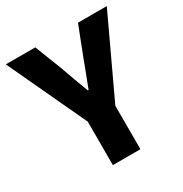

<svg xmlns="http://www.w3.org/2000/svg" viewBox="-161 -771 848 889"><g transform="rotate(-30 263.0 -326.0)"><path d="M188.6 0V-232.4L-7.4 -651.8H150.2L208.4 -502.1Q221.2 -465.1 234.1 -430.3Q247 -395.6 261.3 -357.6H265.3Q279.6 -395.6 293.2 -430.3Q306.8 -465.1 320.3 -502.1L378.4 -651.8H532.4L336 -232.4V0Z"/></g></svg>

Font: Source Sans Variable
Style: Regular
Weight: 200
Designer: Paul D. Hunt
Foundry: Adobe Systems Incorporated
Version: Version 3.006;hotconv 1.0.111;makeotfexe 2.5.65597